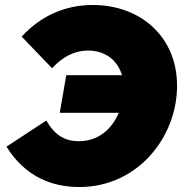

<svg xmlns="http://www.w3.org/2000/svg" viewBox="-20 -732 747 771"><path d="M246 -430 220 -279H457C430 -215 376 -165 297 -165C238 -165 199 -191 166 -248L6 -143C83 -20 191 19 299 19C531 19 691 -179 691 -388C691 -582 547 -712 352 -712C242 -712 143 -668 67 -585L189 -458C232 -505 281 -529 333 -529C403 -529 452 -490 470 -430Z"/></svg>

Font: Fixel Display Black
Style: Italic
Weight: 900
Italic angle: -10°
Designer: AlfaBravo + MacPaw
Foundry: Kyrylo Tkachov, Marchela Mozhyna, Serhii Makarenko, Maria Weinstein, Zakhar Kryvoshyya
Version: Version 1.210;Glyphs 3.2 (3217)